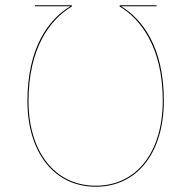

<svg xmlns="http://www.w3.org/2000/svg" viewBox="-20 -700 727 730"><path d="M344.1 10C504.1 10 602.9 -122.4 602.9 -317.3C602.9 -523.5 519.3 -628.3 440.4 -676.2H575.4V-680.1H435.1V-675.3C513.8 -627.8 598.8 -521.4 598.8 -317.3C598.8 -125.1 501.8 6.1 344.1 6.1C187.2 6.1 88.4 -125.1 88.4 -315.5C88.4 -516.8 169.9 -626 253.1 -675.3V-680.1H112.8V-676.2H247.7C164.8 -626.7 84.3 -518.8 84.3 -315.5C84.3 -122.4 184.9 10 344.1 10Z"/></svg>

Font: Fira Sans Four
Style: Regular
Weight: 100
Designer: Carrois Corporate & Edenspiekermann AG
Foundry: Carrois Corporate GbR & Edenspiekermann AG
Version: Version 4.203;PS 004.203;hotconv 1.0.88;makeotf.lib2.5.64775